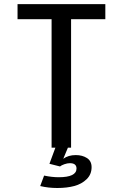

<svg xmlns="http://www.w3.org/2000/svg" viewBox="-20 -720 610 936"><path d="M272.5 91.5 221 78.5 250 0H231.5V-626.5H65.5V-700H493.5V-626.5H326.5V0H311L288.5 54Q313 36 349.5 36Q381.5 36 404 50.5Q426.5 65 426.5 95Q426.5 130 402.5 153.5Q378.5 177 342.2 186.8Q306 196.5 259.5 196.5Q215.5 196.5 176 187L195 136Q233.5 144 266 144Q353 144 353 101.5Q353 75.5 320.5 75.5Q308.5 75.5 294 80.5Q279.5 85.5 272.5 91.5Z"/></svg>

Font: League Mono Narrow
Style: Regular
Weight: 400
Width: 3
Designer: Tyler Finck
Foundry: The League of Moveable Type / Tyler Finck
Version: Version 2.210